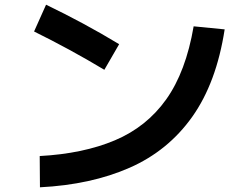

<svg xmlns="http://www.w3.org/2000/svg" viewBox="-20 -775 1040 817"><path d="M487 -587 424 -478Q349 -523 274.5 -563.5Q200 -604 125 -641L176 -755Q255 -717 333 -675Q411 -633 487 -587ZM150 22 149 -111Q334 -121 469 -178Q604 -235 687.5 -352.5Q771 -470 804 -663L936 -650Q901 -423 798 -278Q695 -133 531 -61Q367 11 150 22Z"/></svg>

Font: Murecho SemiBold
Style: Regular
Weight: 600
Designer: Neil Summerour
Foundry: Positype
Version: Version 1.010; ttfautohint (v1.8.3)